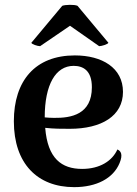

<svg xmlns="http://www.w3.org/2000/svg" viewBox="-20 -756 562 790"><path d="M145 -566 268 -650 388 -566C398 -566 424 -574 426 -580L299 -732C287 -738 248 -737 236 -732L109 -580C110 -574 135 -566 145 -566ZM463 -141C442 -94 391 -61 318 -61C233 -61 176 -104 166 -230C201 -226 234 -226 267 -226C398 -226 486 -279 486 -378C486 -477 400 -528 288 -528C125 -528 37 -424 37 -257C37 -83 134 14 285 14C377 14 446 -22 472 -85C487 -121 477 -135 463 -141ZM283 -485C321 -485 358 -467 358 -397C358 -285 273 -270 202 -271C189 -271 176 -272 164 -273C164 -408 209 -485 283 -485Z"/></svg>

Font: Arima Koshi ExtraBold
Style: Regular
Weight: 800
Designer: Joana Correia and Natanael Gama
Foundry: NDISCOVER
Version: Version 1.019;PS 001.019;hotconv 1.0.88;makeotf.lib2.5.64775